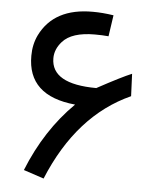

<svg xmlns="http://www.w3.org/2000/svg" viewBox="-51 -721 640 778"><g transform="rotate(5 269.5 -332.0)"><path d="M367.2 -583.5 379.9 -669.9C349.9 -674.5 321.9 -676.8 295.9 -676.8C190.8 -677.4 119.1 -639.3 81.1 -562.5C68.7 -536.8 62.5 -508.6 62.5 -478C61.8 -369 126.5 -308.3 256.3 -295.9C178.5 -219.1 117.4 -125 72.8 -13.7L155.3 13.7C228.5 -164.1 336.6 -285.2 479.5 -349.6L475.6 -440.4C448.6 -429.4 402.3 -406.1 336.9 -370.6L336.4 -370.1C213.7 -370.4 152.3 -405.6 152.3 -475.6C152.3 -500 161.6 -522.6 180.2 -543.5C205.2 -571.8 249 -585.9 311.5 -585.9C331.7 -585.9 350.3 -585.1 367.2 -583.5Z"/></g></svg>

Font: Dirooz FD
Style: FD
Weight: 400
Foundry: DejaVu fonts team - Redesigned by Saber Rastikerdar
Version: Version 0.2.1